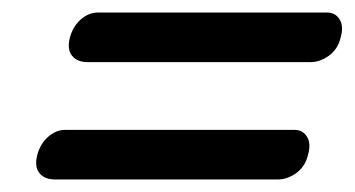

<svg xmlns="http://www.w3.org/2000/svg" viewBox="-20 -495 565 306"><path d="M91.5 -435.5Q96.5 -453.5 109 -464.2Q121.5 -475 135.5 -475H501.5Q514.5 -475 521.2 -464.2Q528 -453.5 523 -435.5Q518.5 -416.5 504.2 -406.2Q490 -396 475 -396H119.5Q103 -396 94.8 -406.2Q86.5 -416.5 91.5 -435.5ZM39.5 -248.5Q44.5 -266.5 57 -277.2Q69.5 -288 83.5 -288H449.5Q462.5 -288 469.2 -277.2Q476 -266.5 471 -248.5Q466.5 -229.5 452.2 -219.2Q438 -209 423 -209H67.5Q51 -209 42.8 -219.2Q34.5 -229.5 39.5 -248.5Z"/></svg>

Font: Fraunces 144pt SuperSoft SemiBold
Style: Italic
Weight: 600
Italic angle: -16°
Version: Version 1.000;[b76b70a41]